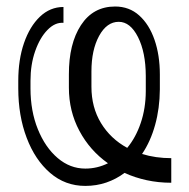

<svg xmlns="http://www.w3.org/2000/svg" viewBox="-20 -573 592 602"><path d="M517 -77.1V0Q476.9 0 440 -8Q403.1 -16 370.4 -30.9Q344.5 -11.4 313.4 -0.7Q282.3 9.9 247.5 9.9Q184.3 9.9 137.1 -30.9Q89.8 -71.7 63.6 -141Q37.3 -210.2 37.3 -295.8V-319.6Q37.3 -385.7 55.2 -437.9Q73.2 -490.1 105.1 -520.6Q137.1 -551.1 179 -551.1V-501.4Q152.7 -503.6 128.9 -479.2Q105.1 -454.9 90.4 -413Q75.6 -371.1 75.6 -319.6V-295.8Q75.6 -224.8 98.7 -167.8Q121.8 -110.8 160.7 -77.6Q199.6 -44.4 247.5 -44.4Q284.8 -44.4 318.5 -61.1Q261.7 -101.2 228.9 -162.8Q196 -224.4 196 -298.3V-339.8Q195.7 -435.7 233.8 -494.1Q272 -552.6 340.9 -552.6Q385.3 -552.6 416.5 -524.5Q447.8 -496.4 464.5 -448.2Q481.2 -399.9 481.2 -339.5V-292.6Q480.8 -233.3 466.4 -181.5Q452.1 -129.6 425.4 -90.2Q468 -77.1 517 -77.1ZM378.9 -109.4Q405.9 -142 421.3 -187.5Q436.8 -233 437.1 -286.9V-335.2Q436.8 -409.1 412.6 -456.9Q388.5 -504.6 352.3 -504.6Q315 -504.6 290.8 -460.6Q266.7 -416.5 266.7 -349.1V-300.8Q266.7 -236.5 296.7 -187.1Q326.7 -137.8 378.9 -109.4Z"/></svg>

Font: Inter Extra Light BETA
Style: Regular
Weight: 200
Designer: Rasmus Andersson
Foundry: rsms
Version: Version 3.011;git-f93a4a705